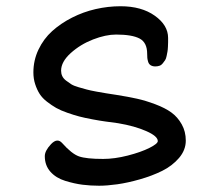

<svg xmlns="http://www.w3.org/2000/svg" viewBox="-20 -572 694 609"><path d="M122.1 -76.7Q122.1 -93.8 141.8 -114.7Q161.6 -135.7 177.2 -118.2Q207.5 -84 230.7 -75.9Q253.9 -67.9 307.1 -67.9Q343.3 -67.9 385.3 -78.6Q427.2 -89.4 453.9 -102.8Q480.5 -116.2 480.5 -124.5Q480.5 -140.1 443.8 -156.2Q407.2 -172.4 354.5 -181.2Q329.6 -184.6 313.2 -186.8Q296.9 -189 272.5 -193.6Q248 -198.2 231.2 -202.6Q214.4 -207 193.4 -214.4Q172.4 -221.7 158.2 -229.7Q144 -237.8 129.2 -249.3Q114.3 -260.7 105.7 -274.2Q97.2 -287.6 91.6 -304.9Q85.9 -322.3 85.9 -342.3Q85.9 -380.9 102.1 -414.8Q118.2 -448.7 145.5 -473.4Q172.9 -498 208.5 -516.1Q244.1 -534.2 283.4 -543.2Q322.8 -552.2 362.3 -552.2Q428.7 -552.2 470.9 -522.2Q513.2 -492.2 513.2 -451.7Q513.2 -441.9 513.2 -438.2Q513.2 -434.6 512.7 -424.1Q512.2 -413.6 511.2 -408.4Q510.3 -403.3 508.5 -394.5Q506.8 -385.7 503.7 -381.1Q500.5 -376.5 496.3 -371.1Q492.2 -365.7 486.1 -363.5Q480 -361.3 472.7 -361.3Q463.9 -361.3 458 -365Q452.1 -368.7 450 -375.7Q447.8 -382.8 447.3 -388.2Q446.8 -393.6 446.8 -401.4Q446.8 -437 422.9 -449.7Q398.9 -462.4 348.1 -462.4Q315.4 -462.4 275.1 -446.8Q234.9 -431.2 204.3 -403.6Q173.8 -376 173.8 -347.7Q173.8 -338.4 177.5 -330.6Q181.2 -322.8 189.5 -316.4Q197.8 -310.1 205.8 -304.9Q213.9 -299.8 229.2 -295.4Q244.6 -291 255.1 -288.1Q265.6 -285.2 285.6 -281.5Q305.7 -277.8 316.7 -276.1Q327.6 -274.4 349.6 -271Q386.7 -265.1 414.3 -259Q441.9 -252.9 472.9 -241.2Q503.9 -229.5 523.7 -215.1Q543.5 -200.7 556.4 -177.7Q569.3 -154.8 569.3 -126Q569.3 -96.2 547.9 -71Q526.4 -45.9 494.4 -30Q462.4 -14.2 423.8 -3.2Q385.3 7.8 352.3 12.5Q319.3 17.1 294.4 17.1Q267.1 17.1 241.7 13.9Q216.3 10.7 187 1.7Q157.7 -7.3 139.9 -27.3Q122.1 -47.4 122.1 -76.7Z"/></svg>

Font: Short Stack
Style: Regular
Weight: 400
Designer: James Grieshaber
Foundry: James Grieshaber
Version: Version 1.002